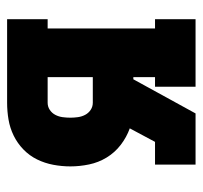

<svg xmlns="http://www.w3.org/2000/svg" viewBox="-35 -535 570 540"><g transform="rotate(-90 250.0 -265.0)"><path d="M57 0V-114H121L159 -185Q134 -194 112.5 -210.5Q91 -227 77 -250Q63 -273 57.5 -299.5Q52 -326 52 -352Q52 -376 56.5 -400Q61 -424 71.5 -445.5Q82 -467 99.5 -484Q117 -501 138.5 -511.5Q160 -522 183.5 -526Q207 -530 231 -530H466V-416H440V-114H466V0H276V-114H303V-175H297L201 0ZM231 -289H303V-416H231Q220 -416 211 -410Q202 -404 197 -394.5Q192 -385 190.5 -374Q189 -363 189 -352Q189 -342 190.5 -331Q192 -320 197 -310.5Q202 -301 211 -295Q220 -289 231 -289Z"/></g></svg>

Font: Iosevka Slab Heavy
Style: Regular
Weight: 900
Monospace: yes
Designer: Belleve Invis
Foundry: Belleve Invis
Version: Version 11.1.0; ttfautohint (v1.8.3)